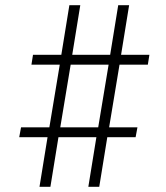

<svg xmlns="http://www.w3.org/2000/svg" viewBox="-20 -737 640 739"><path d="M174 -18H132L163 -209H54L61 -247H170L210 -488H101L107 -526H216L247 -717H289L258 -526H404L435 -717H477L446 -526H555L549 -488H440L400 -247H509L502 -209H393L362 -18H320L351 -209H205ZM212 -247H358L398 -488H252Z"/></svg>

Font: Iosevka Extralight Extended
Style: Italic
Weight: 200
Width: 7
Italic angle: -9°
Monospace: yes
Designer: Belleve Invis
Foundry: Belleve Invis
Version: Version 32.5.0; ttfautohint (v1.8.4)